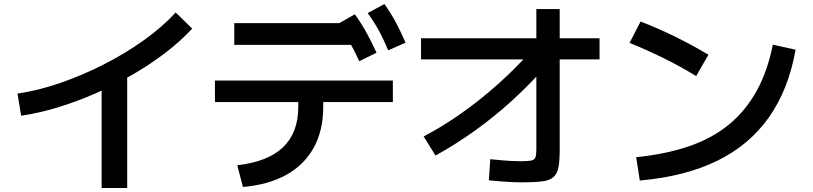

<svg xmlns="http://www.w3.org/2000/svg" viewBox="-20 -862 4040 954"><path d="M67 -397Q170 -412 280 -450Q390 -488 497 -542.5Q604 -597 696 -663Q788 -729 853 -800L935 -720Q879 -659 803.5 -601Q728 -543 640 -492Q552 -441 458 -399.5Q364 -358 269 -329Q174 -300 85 -287ZM485 72V-502H612V72Z M1159 -41Q1311 -58 1386.5 -130.5Q1462 -203 1462 -330V-355H1048V-462H1932V-355H1586V-330Q1586 -215 1539.5 -129.5Q1493 -44 1404 6Q1315 56 1187 67ZM1144 -639V-747H1756V-639ZM1765 -558Q1740 -613 1715 -656.5Q1690 -700 1659 -743L1743 -791Q1775 -747 1800.5 -700.5Q1826 -654 1851 -600ZM1909 -612Q1886 -667 1861.5 -711.5Q1837 -756 1807 -797L1890 -842Q1922 -797 1947 -750.5Q1972 -704 1995 -650Z M2085 -184Q2179 -233 2273 -299.5Q2367 -366 2454.5 -444Q2542 -522 2616 -606L2701 -543Q2619 -449 2529 -366.5Q2439 -284 2342 -214.5Q2245 -145 2144 -89ZM2577 44Q2553 44 2527 43Q2501 42 2472 39.5Q2443 37 2409 34L2416 -71Q2446 -68 2473.5 -65.5Q2501 -63 2524.5 -62Q2548 -61 2565 -61Q2602 -61 2618.5 -64Q2635 -67 2640 -79.5Q2645 -92 2645 -118V-817H2761V-118Q2761 -64 2755 -31.5Q2749 1 2730.5 17.5Q2712 34 2675.5 39Q2639 44 2577 44ZM2072 -567V-672H2959V-567Z M3141 -81Q3290 -96 3405.5 -136Q3521 -176 3603.5 -244.5Q3686 -313 3740 -411Q3794 -509 3820 -640L3933 -615Q3898 -417 3800.5 -279Q3703 -141 3543.5 -63Q3384 15 3159 35ZM3439 -484Q3359 -533 3275.5 -574Q3192 -615 3108 -649L3163 -755Q3334 -689 3500 -590Z"/></svg>

Font: M PLUS 1 Thin SemiBold
Style: Regular
Weight: 600
Version: Version 1.001